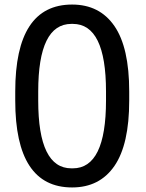

<svg xmlns="http://www.w3.org/2000/svg" viewBox="-20 -812 640 844"><path d="M47 -370V-410Q47 -792 297 -792Q418 -792 483 -697.5Q548 -603 548 -410V-370Q548 -177 483 -82.5Q418 12 297 12Q47 12 47 -370ZM300 -72Q446 -72 446 -370V-410Q446 -707 300 -707H294Q148 -707 148 -410V-370Q148 -72 294 -72Z"/></svg>

Font: Coupeur_Texte
Style: Regular
Weight: 400
Designer: Léa Rolland
Version: Version 1.000;PS 001.000;hotconv 1.0.88;makeotf.lib2.5.64775